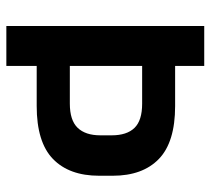

<svg xmlns="http://www.w3.org/2000/svg" viewBox="-50 -630 679 620"><g transform="rotate(90 290.0 -319.5)"><path d="M322 -98H151V-205H314Q368 -205 392.2 -230.2Q416.5 -255.5 416.5 -303.5V-340Q416.5 -389 392.5 -413.8Q368.5 -438.5 314.5 -438.5H151V-545H322Q438.5 -545 492.8 -492.5Q547 -440 547 -343.5V-299.5Q547 -203 492.8 -150.5Q438.5 -98 322 -98ZM192.5 0H63.5V-639H192.5V-520V-470V-170.5V-123Z"/></g></svg>

Font: Anek Kannada SemiBold
Style: Regular
Weight: 600
Version: Version 1.003